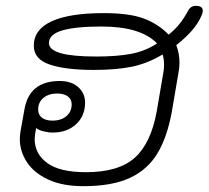

<svg xmlns="http://www.w3.org/2000/svg" viewBox="-20 -629 716 659"><path d="M48 -152Q48 -160 50 -176L64 -254Q81 -351 185 -351Q225 -351 248.5 -330Q272 -309 272 -277Q272 -231 241 -202.5Q210 -174 161 -174Q146 -174 128.5 -178.5Q111 -183 104 -190Q99 -163 99 -152Q99 -101 142 -69.5Q185 -38 275 -38Q387 -38 442.5 -87.5Q498 -137 518 -247L541 -382Q543 -391 543 -407Q543 -428 538 -442Q486 -411 432.5 -400Q379 -389 302 -389Q205 -389 150.5 -407.5Q96 -426 96 -472Q96 -528 157.5 -556Q219 -584 336 -584Q424 -584 473.5 -565.5Q523 -547 559 -510Q582 -529 597 -548Q612 -567 625 -591Q634 -609 652 -609Q676 -609 676 -592Q676 -584 671 -574Q660 -549 639.5 -525Q619 -501 585 -474Q596 -446 596 -414Q596 -397 593 -382L570 -247Q554 -158 520 -102Q486 -46 425 -18Q364 10 266 10Q194 10 145 -13Q96 -36 72 -73Q48 -110 48 -152ZM519 -480Q463 -538 328 -538Q239 -538 193.5 -524.5Q148 -511 148 -481Q148 -435 310 -435Q383 -435 431.5 -444.5Q480 -454 519 -480ZM226 -271Q226 -288 213 -298Q200 -308 176 -308Q147 -308 129 -293Q111 -278 111 -253Q111 -235 124 -225Q137 -215 160 -215Q190 -215 208 -230.5Q226 -246 226 -271Z"/></svg>

Font: Kodchasan ExtraLight
Style: Italic
Weight: 275
Italic angle: -10°
Version: Version 1.000; ttfautohint (v1.6)